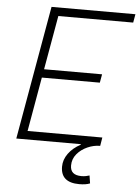

<svg xmlns="http://www.w3.org/2000/svg" viewBox="-60 -739 721 992"><g transform="rotate(5 301.0 -243.0)"><path d="M388.7 206.5Q292.5 206.5 292.5 124Q292.5 87.9 315.7 55.9Q338.9 23.9 378.9 2.9V0H44.4L158.7 -649.4L166.5 -693.4H601.6L593.8 -649.4H205.6L156.2 -369.1H457L449.2 -325.2H148.4L99.1 -43.9H486.8L479.5 0H479Q446.3 0 413.8 14.4Q381.3 28.8 359.9 54.4Q338.4 80.1 338.4 114.3Q338.4 164.1 396.5 164.1Q409.2 164.1 419.9 161.9Q430.7 159.7 438 157.2L444.3 197.8Q423.3 206.5 388.7 206.5Z"/></g></svg>

Font: CaskaydiaCove NF ExtraLight
Style: Italic
Weight: 200
Italic angle: -10°
Designer: Aaron Bell
Foundry: Saja Typeworks
Version: Version 2111.001; VTT 6.35;Nerd Fonts 3.2.1